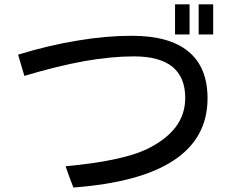

<svg xmlns="http://www.w3.org/2000/svg" viewBox="-20 -838 1040 865"><path d="M940.4 -818.4Q923.8 -818.4 875 -818.4Q875 -784.2 875 -682.6Q891.6 -682.6 940.4 -682.6Q940.4 -716.8 940.4 -818.4ZM834 -818.4Q817.4 -818.4 768.6 -818.4Q768.6 -784.2 768.6 -682.6Q785.2 -682.6 834 -682.6Q834 -716.8 834 -818.4ZM61.5 -591.8Q68.4 -568.4 89.8 -496.1Q236.3 -540 359.4 -562.5Q482.4 -584 583 -584Q699.2 -584 756.8 -537.1Q814.5 -490.2 814.5 -396.5Q814.5 -323.2 771.5 -265.6Q727.5 -208 641.6 -166Q585.9 -139.6 494.1 -120.1Q402.3 -100.6 275.4 -88.9Q282.2 -69.3 291 -44.9Q300.8 -20.5 310.5 6.8Q612.3 -15.6 763.7 -116.2Q915 -216.8 915 -394.5Q915 -535.2 829.1 -605.5Q744.1 -676.8 573.2 -676.8Q457 -676.8 330.1 -655.3Q202.1 -634.8 61.5 -591.8Z"/></svg>

Font: Aptus Gothic JP
Style: Medium
Weight: 400
Designer: Fuminori Ogawa / Motoya
Version: Version 1